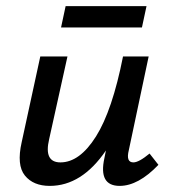

<svg xmlns="http://www.w3.org/2000/svg" viewBox="-20 -603 562 629"><path d="M460 -583 445 -513H180L195 -583ZM470 -100 499 -63Q433 6 372 6Q302 6 322 -85L327 -110Q248 6 143 6Q89 6 61.5 -28Q34 -62 51 -137L112 -418H201L141 -147Q123 -71 178 -71Q241 -71 294.5 -156Q348 -241 383 -418H467L402 -111Q392 -71 417 -71Q435 -71 470 -100Z"/></svg>

Font: EauTestInfant Semibold
Style: Italic
Weight: 600
Italic angle: -12°
Designer: Christian Thalmann (Catharsis Fonts)
Version: Version 0.001;PS 000.001;hotconv 1.0.88;makeotf.lib2.5.64775